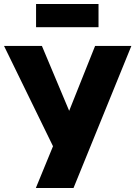

<svg xmlns="http://www.w3.org/2000/svg" viewBox="-37 -933 672 953"><path d="M141 0 240 -241 233 -193 -17 -705H171L313 -367H300L435 -705H615L328 0ZM142 -798V-913H452V-798Z"/></svg>

Font: Nunito Sans 7pt Condensed Black
Style: Regular
Weight: 900
Width: 3
Designer: Vernon Adams
Foundry: Vernon Adams
Version: Version 3.101;gftools[0.9.27]